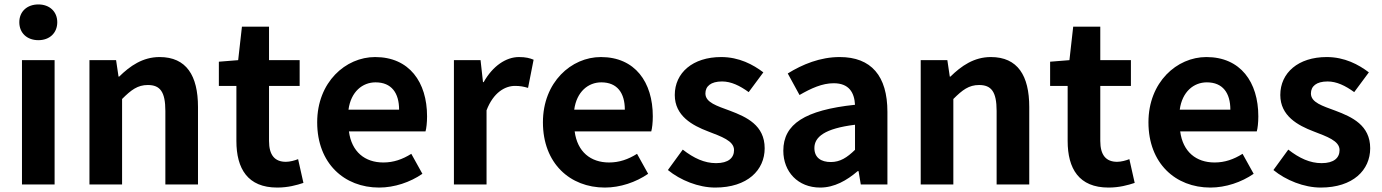

<svg xmlns="http://www.w3.org/2000/svg" viewBox="-20 -831 6226 865"><path d="M153 -650C203 -650 238 -682 238 -731C238 -779 203 -811 153 -811C102 -811 67 -779 67 -731C67 -682 102 -650 153 -650ZM79 0H226V-560H79Z M383 0H530V-385C571 -426 600 -448 646 -448C701 -448 725 -418 725 -331V0H872V-349C872 -490 820 -574 699 -574C623 -574 566 -534 517 -486H514L503 -560H383Z M1229 14C1278 14 1317 3 1347 -7L1323 -114C1308 -108 1286 -102 1268 -102C1218 -102 1192 -132 1192 -196V-444H1330V-560H1192V-711H1070L1053 -560L966 -553V-444H1045V-196C1045 -71 1096 14 1229 14Z M1688 14C1757 14 1828 -10 1883 -48L1833 -138C1793 -113 1753 -99 1707 -99C1624 -99 1564 -147 1552 -239H1897C1901 -252 1904 -279 1904 -307C1904 -461 1824 -574 1670 -574C1537 -574 1409 -461 1409 -280C1409 -95 1531 14 1688 14ZM1550 -337C1561 -418 1613 -460 1672 -460C1744 -460 1778 -412 1778 -337Z M2025 0H2172V-334C2203 -415 2256 -444 2300 -444C2323 -444 2339 -441 2359 -435L2384 -562C2367 -569 2349 -574 2318 -574C2260 -574 2200 -534 2159 -461H2156L2145 -560H2025Z M2705 14C2774 14 2845 -10 2900 -48L2850 -138C2810 -113 2770 -99 2724 -99C2641 -99 2581 -147 2569 -239H2914C2918 -252 2921 -279 2921 -307C2921 -461 2841 -574 2687 -574C2554 -574 2426 -461 2426 -280C2426 -95 2548 14 2705 14ZM2567 -337C2578 -418 2630 -460 2689 -460C2761 -460 2795 -412 2795 -337Z M3202 14C3348 14 3425 -65 3425 -163C3425 -267 3343 -304 3269 -332C3210 -354 3158 -369 3158 -410C3158 -442 3182 -464 3233 -464C3274 -464 3313 -445 3353 -416L3419 -505C3373 -540 3310 -574 3229 -574C3101 -574 3020 -503 3020 -403C3020 -309 3099 -266 3170 -239C3229 -216 3287 -197 3287 -155C3287 -120 3262 -96 3206 -96C3154 -96 3106 -118 3056 -157L2989 -65C3045 -19 3127 14 3202 14Z M3675 14C3739 14 3795 -18 3844 -60H3848L3858 0H3978V-327C3978 -489 3905 -574 3763 -574C3675 -574 3595 -541 3529 -500L3582 -403C3634 -433 3684 -456 3736 -456C3805 -456 3829 -414 3832 -359C3606 -335 3509 -272 3509 -152C3509 -57 3575 14 3675 14ZM3723 -101C3680 -101 3649 -120 3649 -164C3649 -214 3695 -252 3832 -269V-156C3796 -121 3765 -101 3723 -101Z M4128 0H4275V-385C4316 -426 4345 -448 4391 -448C4446 -448 4470 -418 4470 -331V0H4617V-349C4617 -490 4565 -574 4444 -574C4368 -574 4311 -534 4262 -486H4259L4248 -560H4128Z M4974 14C5023 14 5062 3 5092 -7L5068 -114C5053 -108 5031 -102 5013 -102C4963 -102 4937 -132 4937 -196V-444H5075V-560H4937V-711H4815L4798 -560L4711 -553V-444H4790V-196C4790 -71 4841 14 4974 14Z M5433 14C5502 14 5573 -10 5628 -48L5578 -138C5538 -113 5498 -99 5452 -99C5369 -99 5309 -147 5297 -239H5642C5646 -252 5649 -279 5649 -307C5649 -461 5569 -574 5415 -574C5282 -574 5154 -461 5154 -280C5154 -95 5276 14 5433 14ZM5295 -337C5306 -418 5358 -460 5417 -460C5489 -460 5523 -412 5523 -337Z M5930 14C6076 14 6153 -65 6153 -163C6153 -267 6071 -304 5997 -332C5938 -354 5886 -369 5886 -410C5886 -442 5910 -464 5961 -464C6002 -464 6041 -445 6081 -416L6147 -505C6101 -540 6038 -574 5957 -574C5829 -574 5748 -503 5748 -403C5748 -309 5827 -266 5898 -239C5957 -216 6015 -197 6015 -155C6015 -120 5990 -96 5934 -96C5882 -96 5834 -118 5784 -157L5717 -65C5773 -19 5855 14 5930 14Z"/></svg>

Font: DAIFUKU Sans JP
Style: Bold
Weight: 700
Designer: Original font ‘Source Han Sans JP’ : Ryoko NISHIZUKA  (kana, bopomofo & ideographs); Paul D. Hunt (Latin, Greek & Cyrill
Foundry: Daifuku
Version: Version 1.001